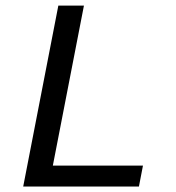

<svg xmlns="http://www.w3.org/2000/svg" viewBox="-20 -679 640 699"><path d="M64.5 0 192.4 -658.7H285.6L172.4 -76.2H500.5L485.8 0Z"/></svg>

Font: Liberation Mono
Style: Italic
Weight: 400
Italic angle: -12°
Monospace: yes
Designer: Steve Matteson
Foundry: Ascender Corporation
Version: Version 2.1.5